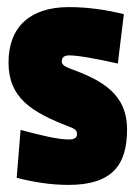

<svg xmlns="http://www.w3.org/2000/svg" viewBox="-20 -511 382 541"><path d="M174 -491C66 -491 4 -436 4 -335C4 -235 69 -195 175 -154C191 -148 197 -144 197 -133C197 -122 188 -118 174 -118C144 -118 97 -129 38 -145L27 -10C74 2 122 10 173 10C295 10 338 -45 338 -146C338 -247 267 -285 177 -318C164 -323 154 -328 154 -338C154 -349 161 -355 175 -355C202 -355 263 -343 312 -332L329 -471C281 -483 229 -491 174 -491Z"/></svg>

Font: Passion One
Style: Regular
Weight: 400
Designer: Alejandro Lo Celso
Foundry: Fontstage
Version: Version 1.001